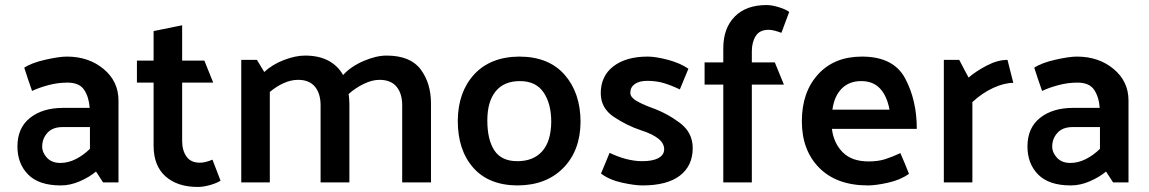

<svg xmlns="http://www.w3.org/2000/svg" viewBox="-20 -722 4550 760"><path d="M147 -142Q147 -118 166 -97.5Q185 -77 219 -77Q250 -77 280.5 -92.5Q311 -108 336 -133V-219H228Q188 -219 167.5 -196Q147 -173 147 -142ZM76 -454Q104 -473 159 -485.5Q214 -498 245 -498Q331 -498 390 -449Q449 -400 449 -324V0H388Q381 -10 374 -21.5Q367 -33 360 -43Q334 -21 296 -4.5Q258 12 221 12Q134 12 91.5 -31Q49 -74 49 -142Q49 -216 99 -255.5Q149 -295 230 -295H335Q332 -338 313 -366.5Q294 -395 247 -395Q209 -395 171.5 -385Q134 -375 107 -362Q99 -385 91 -408Q83 -431 76 -454Z M853 -7Q838 3 811.5 10.5Q785 18 763 18Q682 18 635 -24Q588 -66 588 -145V-395H522V-482H588V-599L701 -622V-482H789L824 -395H701V-164Q701 -127 718 -102.5Q735 -78 771 -78Q784 -78 796.5 -81.5Q809 -85 821 -90Z M1338 -425Q1369 -459 1419 -480.5Q1469 -502 1510 -502Q1604 -502 1645 -447.5Q1686 -393 1686 -312V0H1572V-305Q1572 -352 1549.5 -379Q1527 -406 1482 -406Q1453 -406 1420 -390Q1387 -374 1360 -350Q1361 -341 1362 -331.5Q1363 -322 1363 -312V0H1249V-305Q1249 -352 1226.5 -379Q1204 -406 1160 -406Q1132 -406 1103 -393Q1074 -380 1048 -358V0H935V-485H997L1026 -437Q1058 -467 1104 -484.5Q1150 -502 1187 -502Q1243 -502 1280.5 -481.5Q1318 -461 1338 -425Z M2027 12Q1914 11 1853 -58.5Q1792 -128 1792 -244Q1793 -358 1857 -427.5Q1921 -497 2035 -498Q2152 -498 2215 -426Q2278 -354 2278 -239Q2277 -125 2209 -56.5Q2141 12 2027 12ZM2162 -239Q2162 -312 2131.5 -356.5Q2101 -401 2038 -401Q1975 -401 1942 -360.5Q1909 -320 1909 -245Q1909 -169 1937 -126.5Q1965 -84 2028 -84Q2091 -84 2126 -123Q2161 -162 2162 -239Z M2671 -368Q2640 -383 2609.5 -392.5Q2579 -402 2542 -402Q2511 -402 2493 -389.5Q2475 -377 2475 -355Q2475 -338 2496.5 -324.5Q2518 -311 2558 -296Q2618 -275 2670 -236.5Q2722 -198 2722 -136Q2722 -66 2671.5 -27Q2621 12 2523 12Q2492 12 2442 1Q2392 -10 2359 -35L2393 -117Q2426 -101 2459 -92.5Q2492 -84 2522 -84Q2564 -84 2586.5 -96.5Q2609 -109 2609 -131Q2609 -155 2585.5 -173.5Q2562 -192 2518 -206Q2461 -225 2409.5 -259.5Q2358 -294 2358 -353Q2358 -421 2408 -459.5Q2458 -498 2544 -498Q2575 -498 2623 -485.5Q2671 -473 2705 -450Z M2843 -531Q2843 -610 2888 -656Q2933 -702 3014 -702Q3036 -702 3063 -693.5Q3090 -685 3104 -675L3073 -592Q3060 -597 3047 -600.5Q3034 -604 3022 -604Q2987 -604 2971.5 -579.5Q2956 -555 2956 -518V-475H3047L3083 -387H2956V0H2843V-387H2769V-475H2843Z M3609 -212H3273Q3280 -155 3316 -119Q3352 -83 3418 -83Q3456 -83 3484 -92Q3512 -101 3544 -116Q3553 -96 3561.5 -75Q3570 -54 3578 -34Q3545 -10 3496 1Q3447 12 3416 12Q3292 12 3223 -57.5Q3154 -127 3154 -242Q3154 -357 3218 -427.5Q3282 -498 3392 -498Q3517 -498 3563 -411.5Q3609 -325 3609 -212ZM3501 -288Q3491 -342 3463.5 -371.5Q3436 -401 3389 -401Q3341 -401 3311.5 -371Q3282 -341 3275 -288Z M3716 0V-485H3777Q3786 -467 3795.5 -449.5Q3805 -432 3814 -415Q3843 -440 3886 -462.5Q3929 -485 3968 -485L3991 -394Q3955 -394 3911.5 -374Q3868 -354 3829 -318V0Z M4145 -142Q4145 -118 4164 -97.5Q4183 -77 4217 -77Q4248 -77 4278.5 -92.5Q4309 -108 4334 -133V-219H4226Q4186 -219 4165.5 -196Q4145 -173 4145 -142ZM4074 -454Q4102 -473 4157 -485.5Q4212 -498 4243 -498Q4329 -498 4388 -449Q4447 -400 4447 -324V0H4386Q4379 -10 4372 -21.5Q4365 -33 4358 -43Q4332 -21 4294 -4.5Q4256 12 4219 12Q4132 12 4089.5 -31Q4047 -74 4047 -142Q4047 -216 4097 -255.5Q4147 -295 4228 -295H4333Q4330 -338 4311 -366.5Q4292 -395 4245 -395Q4207 -395 4169.5 -385Q4132 -375 4105 -362Q4097 -385 4089 -408Q4081 -431 4074 -454Z"/></svg>

Font: Palanquin SemiBold
Style: Regular
Weight: 600
Designer: Pria Ravichandran
Version: Version 1.0.4